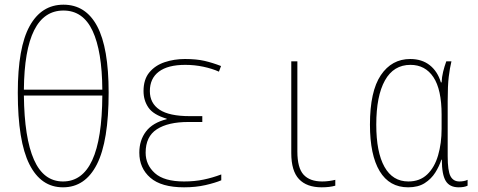

<svg xmlns="http://www.w3.org/2000/svg" viewBox="-20 -790 2040 820"><path d="M249 10Q155 10 105.5 -88.5Q56 -187 56 -394Q56 -587 106.5 -678.5Q157 -770 251 -770Q346 -770 395 -678Q444 -586 444 -395Q444 -187 394 -88.5Q344 10 249 10ZM417 -407Q416 -571 375.5 -658Q335 -745 251 -745Q85 -745 82 -407ZM249 -15Q332 -15 374 -106Q416 -197 417 -382H82Q84 -201 125 -108Q166 -15 249 -15Z M766 10Q669 10 622 -31Q575 -72 575 -138Q575 -191 603.5 -228.5Q632 -266 692 -281V-283Q635 -300 614 -330.5Q593 -361 593 -401Q593 -451 618 -481Q643 -511 683.5 -524.5Q724 -538 770 -538Q819 -538 853.5 -530Q888 -522 924 -508L915 -484Q886 -497 848.5 -505Q811 -513 771 -513Q697 -513 658.5 -484Q620 -455 620 -401Q620 -349 661.5 -321.5Q703 -294 790 -294H844V-269H784Q698 -269 650 -238Q602 -207 602 -138Q602 -86 641.5 -50.5Q681 -15 766 -15Q811 -15 849.5 -23Q888 -31 925 -45V-20Q899 -9 857.5 0.5Q816 10 766 10Z M1354 10Q1290 10 1257 -25Q1224 -60 1224 -136V-528H1250V-143Q1250 -73 1276.5 -44Q1303 -15 1356 -15Q1371 -15 1385.5 -17Q1400 -19 1412 -22V3Q1388 10 1354 10Z M1723 10Q1643 10 1601.5 -59Q1560 -128 1560 -258Q1560 -400 1606.5 -469Q1653 -538 1732 -538Q1782 -538 1815.5 -511.5Q1849 -485 1863 -438H1866Q1867 -461 1872.5 -483.5Q1878 -506 1886 -528H1908Q1901 -499 1896.5 -462Q1892 -425 1892 -358V-123Q1892 -60 1904 -37.5Q1916 -15 1942 -15Q1950 -15 1959.5 -16.5Q1969 -18 1977 -22V3Q1963 10 1939 10Q1900 10 1883.5 -17.5Q1867 -45 1867 -108H1865Q1856 -80 1839 -53Q1822 -26 1794 -8Q1766 10 1723 10ZM1724 -15Q1773 -15 1804.5 -45Q1836 -75 1851 -126.5Q1866 -178 1866 -240V-300Q1866 -408 1831 -460.5Q1796 -513 1733 -513Q1661 -513 1624 -446.5Q1587 -380 1587 -258Q1587 -140 1622 -77.5Q1657 -15 1724 -15Z"/></svg>

Font: Noto Sans Mono ExtraCondensed Thin
Style: Regular
Weight: 100
Width: 2
Designer: Monotype Design Team
Foundry: Monotype Imaging Inc.
Version: Version 2.014; ttfautohint (v1.8.4.7-5d5b)